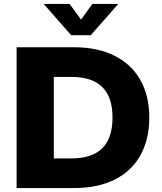

<svg xmlns="http://www.w3.org/2000/svg" viewBox="-20 -951 821 971"><path d="M64 -712H355Q473 -712 558.5 -669.5Q644 -627 689.5 -547Q735 -467 735 -357Q735 -246 690 -165.5Q645 -85 559.5 -42.5Q474 0 355 0H64ZM342 -150Q446 -150 497.5 -201.5Q549 -253 549 -357Q549 -562 342 -562H252V-150ZM578 -931 439 -773H340L201 -931H332L390 -852L447 -931Z"/></svg>

Font: Muli Black
Style: Regular
Weight: 900
Designer: Vernon Adams
Foundry: Vernon Adams
Version: Version 2.001